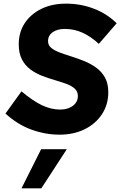

<svg xmlns="http://www.w3.org/2000/svg" viewBox="-20 -730 661 1055"><path d="M307 10Q230 10 153.5 -17.5Q77 -45 10 -106L98 -228Q160 -176 210 -152Q260 -128 310 -128Q339 -128 361 -137.5Q383 -147 395.5 -163.5Q408 -180 408 -202Q408 -227 390.5 -243Q373 -259 344 -269.5Q315 -280 280.5 -290Q246 -300 211 -313.5Q176 -327 147 -348.5Q118 -370 100.5 -403.5Q83 -437 83 -487Q83 -552 115.5 -602Q148 -652 206.5 -681Q265 -710 343 -710Q424 -710 496.5 -682Q569 -654 621 -602L523 -489Q480 -529 434 -550Q388 -571 336 -571Q295 -571 269.5 -553Q244 -535 244 -504Q244 -481 262 -466.5Q280 -452 309.5 -441Q339 -430 374.5 -419Q410 -408 445 -393.5Q480 -379 509.5 -357.5Q539 -336 557 -303.5Q575 -271 575 -223Q575 -155 540 -102Q505 -49 444.5 -19.5Q384 10 307 10ZM98 305 206 90H347L207 305Z"/></svg>

Font: Red Hat Mono
Style: Italic
Weight: 400
Italic angle: -12°
Monospace: yes
Designer: Pentagram, MCKL
Foundry: MCKL
Version: Version 1.030